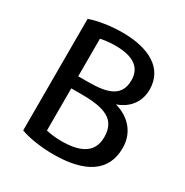

<svg xmlns="http://www.w3.org/2000/svg" viewBox="-165 -834 941 978"><g transform="rotate(30 305.5 -345.0)"><path d="M572 -192C572 -53 465 12 281 12C214 12 139 2 88 -17V-673C137 -691 211 -702 277 -702C436 -702 542 -642 542 -519C542 -436 489 -388 431 -368C502 -349 572 -293 572 -192ZM438 -514C438 -593 378 -626 280 -626C249 -626 216 -622 193 -617V-396H252C371 -396 438 -422 438 -514ZM463 -193C463 -297 391 -325 254 -325C251 -325 196 -325 193 -325V-77C215 -72 246 -67 283 -67C383 -67 463 -95 463 -193Z"/></g></svg>

Font: Repo Medium
Style: Regular
Weight: 500
Designer: Stefan Peev
Foundry: Context Ltd
Version: Version 1.502